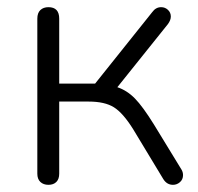

<svg xmlns="http://www.w3.org/2000/svg" viewBox="-20 -509 551 535"><path d="M84 -25V-457Q84 -473 92.5 -481Q101 -489 115 -489Q145 -489 145 -457V-276H245L404 -475Q414 -489 429 -489Q440 -489 448 -481.5Q456 -474 456 -463Q456 -453 448 -442L307 -266Q334 -257 356 -234.5Q378 -212 409 -162L486 -36Q490 -29 490 -21Q490 -9 481.5 -1.5Q473 6 462 6Q445 6 435 -10L351 -149Q323 -194 297.5 -210Q272 -226 227 -226H145V-25Q145 -10 137 -2Q129 6 115 6Q101 6 92.5 -2Q84 -10 84 -25Z"/></svg>

Font: SN Pro Light
Style: Regular
Weight: 300
Designer: Tobias Whetton
Foundry: Supernotes
Version: Version 1.002